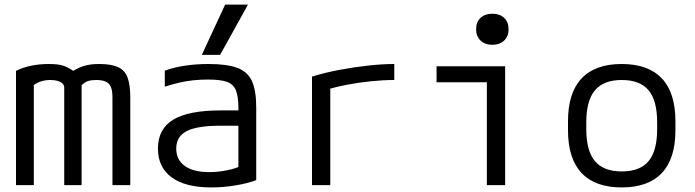

<svg xmlns="http://www.w3.org/2000/svg" viewBox="-20 -810 3040 840"><path d="M50 0V-500Q80 -515 116 -522.5Q152 -530 195 -530Q231 -530 253.5 -523.5Q276 -517 300 -500Q329 -517 354.5 -523.5Q380 -530 415 -530Q466 -530 496 -516.5Q526 -503 538 -471Q550 -439 550 -383V0H472V-384Q472 -412 465.5 -428.5Q459 -445 443.5 -452.5Q428 -460 401 -460Q380 -460 365.5 -455.5Q351 -451 337 -437V0H261V-427Q261 -437 253.5 -444.5Q246 -452 232.5 -456Q219 -460 200 -460Q158 -460 128 -438V0Z M904 10Q791 10 731 -34Q671 -78 671 -160Q671 -246 738 -286.5Q805 -327 946 -327H1057V-260H943Q843 -260 797 -236.5Q751 -213 751 -160Q751 -111 788.5 -84Q826 -57 896 -57Q934 -57 973.5 -65Q1013 -73 1038 -86L1023 -43V-338Q1023 -388 1012 -415Q1001 -442 972.5 -452Q944 -462 890 -462Q858 -462 828 -459Q798 -456 767 -449Q736 -442 701 -431V-501Q740 -515 788 -522.5Q836 -530 893 -530Q973 -530 1018.5 -513Q1064 -496 1082.5 -454.5Q1101 -413 1101 -340V-22Q1065 -8 1011 1Q957 10 904 10ZM943 -570H863L965 -790H1065Z M1345 -475Q1400 -492 1463.5 -504Q1527 -516 1589.5 -523Q1652 -530 1705 -530V-460Q1657 -460 1603 -454.5Q1549 -449 1497 -439Q1445 -429 1401 -415L1425 -453V0H1345Z M2110 0V-450H1890V-520H2190V0ZM2134 -614Q2102 -614 2082.5 -632.5Q2063 -651 2063 -682Q2063 -714 2082.5 -732Q2102 -750 2134 -750Q2166 -750 2185.5 -732Q2205 -714 2205 -682Q2205 -651 2185.5 -632.5Q2166 -614 2134 -614Z M2700 10Q2584 10 2524.5 -53Q2465 -116 2465 -240V-280Q2465 -404 2524.5 -467Q2584 -530 2700 -530Q2816 -530 2875.5 -467Q2935 -404 2935 -280V-240Q2935 -116 2875.5 -53Q2816 10 2700 10ZM2700 -60Q2780 -60 2817.5 -105Q2855 -150 2855 -245V-275Q2855 -370 2817.5 -415Q2780 -460 2700 -460Q2621 -460 2583 -415Q2545 -370 2545 -275V-245Q2545 -150 2583 -105Q2621 -60 2700 -60Z"/></svg>

Font: M PLUS Code Latin Expanded
Style: Regular
Weight: 400
Width: 7
Designer: Coji Morishita
Foundry: UNDERFOREST DESIGN
Version: Version 1.002; ttfautohint (v1.8.3)